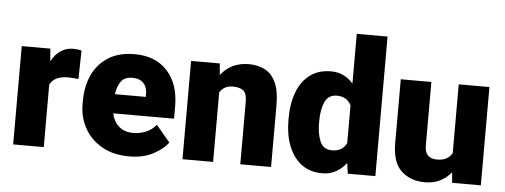

<svg xmlns="http://www.w3.org/2000/svg" viewBox="-50 -884 2706 1028"><g transform="rotate(5 1303.0 -370.0)"><path d="M368.7 -532.2 365.7 -379.4Q356 -380.4 339.4 -381.8Q322.8 -383.3 311.5 -383.3Q234.4 -383.3 212.4 -335V0H47.9V-528.3H201.7L207 -460.9Q226.6 -497.6 256.1 -517.8Q285.6 -538.1 323.2 -538.1Q350.6 -538.1 368.7 -532.2Z M671.9 9.8Q585.9 9.8 524.9 -25.4Q463.9 -60.5 431.6 -118.9Q399.4 -177.2 399.4 -246.6V-265.1Q399.4 -342.3 427.7 -404.1Q456.1 -465.8 512.9 -502Q569.8 -538.1 654.3 -538.1Q766.6 -538.1 830.3 -468.3Q894 -398.4 894 -279.3V-212.4H567.4Q576.2 -168.5 606 -142.8Q635.7 -117.2 682.6 -117.2Q716.3 -117.2 749 -129.9Q781.7 -142.6 805.2 -171.9L879.9 -83Q855.5 -48.3 801.8 -19.3Q748 9.8 671.9 9.8ZM652.8 -411.1Q610.8 -411.1 591.8 -384Q572.8 -356.9 567.4 -315.4H733.4V-328.1Q733.9 -367.2 712.9 -389.2Q691.9 -411.1 652.8 -411.1Z M1193.8 -411.1Q1168 -411.1 1150.6 -401.1Q1133.3 -391.1 1122.6 -373.5V0H958V-528.3H1112.3L1117.7 -466.8Q1172.9 -538.1 1268.1 -538.1Q1317.4 -538.1 1354.7 -518.6Q1392.1 -499 1413.1 -454.1Q1434.1 -409.2 1434.1 -332.5V0H1268.6V-333Q1268.6 -380.9 1249 -396Q1229.5 -411.1 1193.8 -411.1Z M1504.9 -257.8V-268.1Q1504.9 -348.6 1528.3 -409.4Q1551.8 -470.2 1597.4 -504.2Q1643.1 -538.1 1710.4 -538.1Q1747.6 -538.1 1777.1 -523.4Q1806.6 -508.8 1829.1 -482.9V-750H1994.6V0H1846.2L1838.4 -56.6Q1814.5 -25.9 1782.7 -8.1Q1751 9.8 1709.5 9.8Q1642.6 9.8 1596.9 -25.1Q1551.3 -60.1 1528.1 -120.6Q1504.9 -181.2 1504.9 -257.8ZM1669.4 -268.1V-257.8Q1669.4 -198.7 1686.8 -158Q1704.1 -117.2 1751.5 -117.2Q1806.2 -117.2 1829.1 -162.6V-365.2Q1807.1 -411.1 1752.4 -411.1Q1706.5 -411.1 1688 -370.4Q1669.4 -329.6 1669.4 -268.1Z M2407.2 0 2402.3 -56.6Q2377.9 -25.4 2342.5 -7.8Q2307.1 9.8 2261.7 9.8Q2183.6 9.8 2134.3 -36.1Q2085 -82 2085 -186.5V-528.3H2249.5V-185.5Q2249.5 -117.2 2315.9 -117.2Q2346.7 -117.2 2366.2 -128.2Q2385.7 -139.2 2396.5 -158.7V-528.3H2561.5V0Z"/></g></svg>

Font: Vazirmatn UI Black
Style: Regular
Weight: 900
Designer: Saber Rastikerdar
Foundry: Saber Rastikerdar
Version: Version 33.003